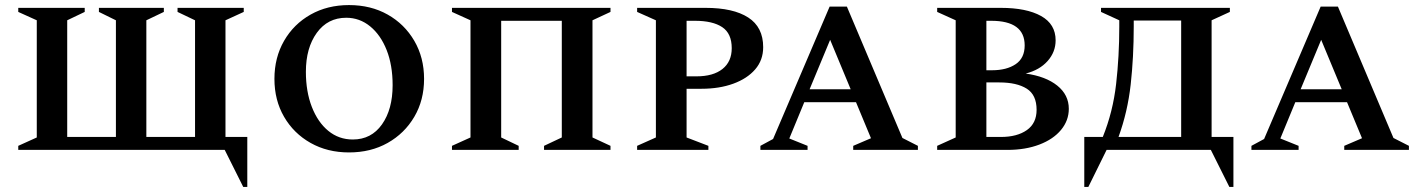

<svg xmlns="http://www.w3.org/2000/svg" viewBox="-20 -591 5599 757"><path d="M314 -560V-544L245 -511V-51H437V-511L370 -544V-560H626V-544L557 -511V-51H749V-511L680 -544V-560H941V-544L869 -511V-51H955V146H939L866 0H52V-16L125 -49V-511L52 -544V-560Z M1356 10Q1271 10 1204.5 -27.5Q1138 -65 1100 -130.5Q1062 -196 1062 -280Q1062 -364 1100 -430Q1138 -496 1204.5 -533.5Q1271 -571 1356 -571Q1442 -571 1508.5 -533.5Q1575 -496 1613.5 -430Q1652 -364 1652 -280Q1652 -196 1613.5 -130.5Q1575 -65 1508.5 -27.5Q1442 10 1356 10ZM1371 -41Q1444 -41 1486 -100.5Q1528 -160 1528 -255Q1528 -334 1504.5 -393.5Q1481 -453 1439.5 -487Q1398 -521 1345 -521Q1272 -521 1229 -461.5Q1186 -402 1186 -308Q1186 -230 1209.5 -169.5Q1233 -109 1274.5 -75Q1316 -41 1371 -41Z M1762 0V-16L1835 -49V-511L1762 -544V-560H2387V-544L2316 -511V-49L2387 -16V0H2125V-16L2195 -49V-509H1956V-49L2025 -16V0Z M2492 0V-16L2566 -49V-511L2492 -544V-560H2762Q2871 -560 2930 -522Q2989 -484 2989 -405Q2989 -354 2957.5 -317.5Q2926 -281 2871 -261Q2816 -241 2746 -241H2687V-49L2773 -16V0ZM2687 -509V-290H2726Q2792 -290 2828.5 -319Q2865 -348 2865 -401Q2865 -459 2827.5 -484Q2790 -509 2720 -509Z M2978 0V-16L3028 -43L3251 -565H3319L3538 -47L3599 -16V0H3344V-16L3414 -46L3355 -188H3151L3092 -45L3164 -16V0ZM3172 -239H3334L3253 -434Z M3675 0V-16L3748 -49V-511L3675 -544V-560H3926Q4027 -560 4084.5 -528Q4142 -496 4142 -432Q4142 -386 4110.5 -350.5Q4079 -315 4024 -301Q4103 -290 4148.5 -253.5Q4194 -217 4194 -162Q4194 -116 4163.5 -79Q4133 -42 4078 -21Q4023 0 3952 0ZM3888 -509H3869V-314H3891Q3949 -314 3984.5 -338Q4020 -362 4020 -412Q4020 -509 3888 -509ZM3920 -266H3869V-51H3926Q3990 -51 4028.5 -78Q4067 -105 4067 -158Q4067 -217 4028 -241.5Q3989 -266 3920 -266Z M4321 -544V-560H4829V-544L4757 -511V-51H4843V146H4827L4754 0H4343L4271 146H4255V-51H4328Q4368 -150 4380.5 -259.5Q4393 -369 4393 -486V-511ZM4637 -51V-510H4450V-487Q4450 -366 4438 -258Q4426 -150 4390 -51Z M4914 0V-16L4964 -43L5187 -565H5255L5474 -47L5535 -16V0H5280V-16L5350 -46L5291 -188H5087L5028 -45L5100 -16V0ZM5108 -239H5270L5189 -434Z"/></svg>

Font: Spectral SC SemiBold
Style: Regular
Weight: 600
Designer: Jean-Baptiste Levee
Foundry: Production Type
Version: Version 2.001